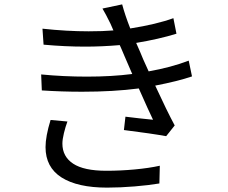

<svg xmlns="http://www.w3.org/2000/svg" viewBox="-20 -816 1040 877"><path d="M689 -425Q742 -310 778 -243L739 -194Q673 -206 546 -222L553 -283Q617 -275 679 -269Q660 -308 614 -412Q498 -397 355 -397Q262 -397 171 -403L168 -476Q271 -466 377 -466Q491 -466 584 -478L549 -559Q539 -581 535 -592L527 -610Q445 -603 370 -603Q277 -603 179 -612L174 -685Q285 -673 385 -673Q451 -673 498 -677L485 -707Q462 -754 448 -777L538 -796Q551 -747 575 -686Q695 -705 772 -733L786 -662Q705 -637 602 -620L620 -579Q629 -555 659 -490Q761 -508 842 -539L857 -467Q793 -445 689 -425ZM265 -160Q265 -101 314 -68.5Q363 -36 466 -36Q530 -36 595 -42Q660 -48 710 -59L708 22Q661 30 595 35.5Q529 41 469 41Q334 41 261 -5.5Q188 -52 188 -144Q188 -193 211 -268L288 -261Q279 -237 272 -208Q265 -179 265 -160Z"/></svg>

Font: Noto Sans SC
Style: Regular
Weight: 400
Designer: Ryoko NISHIZUKA ____ (kana & ideographs); Paul D. Hunt (Latin, Greek & Cyrillic); Wenlong ZHANG ___ (bopomofo); Sandoll 
Foundry: Adobe Systems Incorporated
Version: Version 1.004